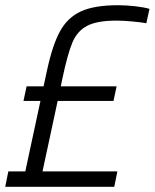

<svg xmlns="http://www.w3.org/2000/svg" viewBox="-24 -716 593 736"><path d="M215 -414 209 -385H423L411 -329H197L139 -59H426L414 0H-4L8 -59H73L131 -329H66L78 -385H143L156 -445Q177 -543 206 -596Q235 -649 286.5 -672.5Q338 -696 428 -696Q461 -696 495 -692Q529 -688 549 -682L537 -627Q514 -631 480.5 -634Q447 -637 423 -637Q348 -637 310 -617Q272 -597 253.5 -553Q235 -509 215 -414Z"/></svg>

Font: Saira Semi Condensed Light
Style: Italic
Weight: 300
Width: 4
Italic angle: -12°
Designer: Hector Gatti with collaboration of the Omnibus-Type team
Foundry: Omnibus-Type
Version: Version 1.001; ttfautohint (v1.8)